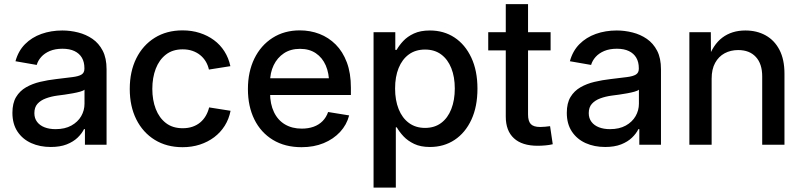

<svg xmlns="http://www.w3.org/2000/svg" viewBox="-20 -689 3822 914"><path d="M221.7 10.7Q169.9 10.7 128.7 -7.8Q87.4 -26.4 63.2 -62.7Q39.1 -99.1 39.1 -151.9Q39.1 -197.8 56.6 -227.1Q74.2 -256.3 104 -273.4Q133.8 -290.5 170.9 -299.3Q208 -308.1 247.1 -312.5Q295.4 -318.4 325 -322Q354.5 -325.7 368.2 -334.2Q381.8 -342.8 381.8 -361.3V-364.7Q381.8 -393.6 369.9 -414.1Q357.9 -434.6 334.7 -445.8Q311.5 -457 277.3 -457Q242.7 -457 217.3 -446.3Q191.9 -435.5 176.3 -418Q160.6 -400.4 154.8 -379.9L53.7 -397.5Q66.9 -446.3 99.1 -478.8Q131.3 -511.2 177.2 -527.6Q223.1 -543.9 276.9 -543.9Q314.5 -543.9 352.1 -534.4Q389.6 -524.9 420.2 -503.9Q450.7 -482.9 469 -447.5Q487.3 -412.1 487.3 -359.4V0H384.3V-74.2H379.9Q369.6 -53.2 349.4 -33.7Q329.1 -14.2 297.6 -1.7Q266.1 10.7 221.7 10.7ZM244.6 -74.2Q289.1 -74.2 319.8 -91.3Q350.6 -108.4 366.5 -136Q382.3 -163.6 382.3 -195.3V-262.2Q376.5 -256.8 361.6 -252.7Q346.7 -248.5 327.1 -244.9Q307.6 -241.2 287.8 -238.5Q268.1 -235.8 252.9 -233.9Q223.6 -230 198.5 -220.7Q173.3 -211.4 158.4 -194.8Q143.6 -178.2 143.6 -150.4Q143.6 -126 156.5 -108.9Q169.4 -91.8 192.1 -83Q214.8 -74.2 244.6 -74.2Z M849.1 11.7Q773.4 11.7 716.8 -23.2Q660.2 -58.1 628.9 -120.6Q597.7 -183.1 597.7 -265.6Q597.7 -348.6 628.9 -411.4Q660.2 -474.1 716.8 -509.3Q773.4 -544.4 849.1 -544.4Q893.1 -544.4 930.9 -532.2Q968.8 -520 998.5 -498Q1028.3 -476.1 1048.3 -444.6Q1068.4 -413.1 1076.7 -374L974.6 -357.9Q969.7 -379.4 959 -397Q948.2 -414.6 932.4 -427.2Q916.5 -439.9 895.8 -447Q875 -454.1 849.6 -454.1Q801.8 -454.1 769.8 -429.2Q737.8 -404.3 721.4 -361.8Q705.1 -319.3 705.1 -265.6Q705.1 -212.9 721.4 -170.4Q737.8 -127.9 769.8 -103.3Q801.8 -78.6 849.6 -78.6Q875.5 -78.6 896.2 -85.7Q917 -92.8 932.9 -106Q948.7 -119.1 959.5 -137.5Q970.2 -155.8 975.6 -177.7L1077.6 -161.6Q1069.8 -122.1 1049.8 -90.3Q1029.8 -58.6 999.8 -35.9Q969.7 -13.2 931.4 -0.7Q893.1 11.7 849.1 11.7Z M1415.5 11.7Q1336.4 11.7 1279.1 -23.2Q1221.7 -58.1 1190.9 -120.4Q1160.2 -182.6 1160.2 -265.1Q1160.2 -347.2 1190.9 -410.2Q1221.7 -473.1 1277.6 -508.8Q1333.5 -544.4 1407.2 -544.4Q1457 -544.4 1500.7 -527.6Q1544.4 -510.7 1578.1 -477.1Q1611.8 -443.4 1631.1 -392.1Q1650.4 -340.8 1650.4 -271.5V-236.8H1215.3V-316.4H1595.2L1546.9 -290.5Q1546.9 -340.3 1530.8 -377.4Q1514.6 -414.6 1483.6 -435.5Q1452.6 -456.5 1408.2 -456.5Q1363.3 -456.5 1331.5 -435.3Q1299.8 -414.1 1282.7 -378.4Q1265.6 -342.8 1265.6 -298.3V-247.6Q1265.6 -193.8 1284.2 -155.3Q1302.7 -116.7 1336.7 -96.7Q1370.6 -76.7 1416.5 -76.7Q1447.8 -76.7 1472.9 -85.7Q1498 -94.7 1515.6 -112.5Q1533.2 -130.4 1542 -155.8L1642.1 -139.6Q1630.4 -94.7 1598.9 -60.8Q1567.4 -26.9 1520.8 -7.6Q1474.1 11.7 1415.5 11.7Z M1758.3 204.1V-535.6H1861.8V-451.7H1868.2Q1879.9 -472.7 1899.7 -493.9Q1919.4 -515.1 1950.4 -529.5Q1981.4 -543.9 2026.4 -543.9Q2092.8 -543.9 2143.6 -510.5Q2194.3 -477.1 2223.6 -414.8Q2252.9 -352.5 2252.9 -267.1Q2252.9 -181.6 2224.1 -119.4Q2195.3 -57.1 2144.3 -23.2Q2093.3 10.7 2026.4 10.7Q1982.4 10.7 1951.7 -3.9Q1920.9 -18.6 1900.9 -40Q1880.9 -61.5 1868.7 -83H1864.3V204.1ZM2003.4 -80.1Q2048.8 -80.1 2080.3 -103.8Q2111.8 -127.4 2128.4 -169.9Q2145 -212.4 2145 -267.6Q2145 -322.8 2128.4 -364.5Q2111.8 -406.2 2080.3 -429.7Q2048.8 -453.1 2003.4 -453.1Q1958 -453.1 1926.3 -429.9Q1894.5 -406.7 1877.7 -365.2Q1860.8 -323.7 1860.8 -267.6Q1860.8 -211.9 1877.7 -169.7Q1894.5 -127.4 1926.5 -103.8Q1958.5 -80.1 2003.4 -80.1Z M2601.1 -535.6V-449.2H2304.2V-535.6ZM2387.7 -669.4H2493.7V-144Q2493.7 -112.3 2506.8 -98.4Q2520 -84.5 2551.3 -84.5Q2561 -84.5 2574.7 -85.7Q2588.4 -86.9 2598.6 -88.4L2611.3 -2.4Q2595.2 1.5 2576.2 3.2Q2557.1 4.9 2539.6 4.9Q2465.3 4.9 2426.5 -30.8Q2387.7 -66.4 2387.7 -133.8Z M2860.8 10.7Q2809.1 10.7 2767.8 -7.8Q2726.6 -26.4 2702.4 -62.7Q2678.2 -99.1 2678.2 -151.9Q2678.2 -197.8 2695.8 -227.1Q2713.4 -256.3 2743.2 -273.4Q2772.9 -290.5 2810.1 -299.3Q2847.2 -308.1 2886.2 -312.5Q2934.6 -318.4 2964.1 -322Q2993.7 -325.7 3007.3 -334.2Q3021 -342.8 3021 -361.3V-364.7Q3021 -393.6 3009 -414.1Q2997.1 -434.6 2973.9 -445.8Q2950.7 -457 2916.5 -457Q2881.8 -457 2856.4 -446.3Q2831.1 -435.5 2815.4 -418Q2799.8 -400.4 2793.9 -379.9L2692.9 -397.5Q2706.1 -446.3 2738.3 -478.8Q2770.5 -511.2 2816.4 -527.6Q2862.3 -543.9 2916 -543.9Q2953.6 -543.9 2991.2 -534.4Q3028.8 -524.9 3059.3 -503.9Q3089.8 -482.9 3108.2 -447.5Q3126.5 -412.1 3126.5 -359.4V0H3023.4V-74.2H3019Q3008.8 -53.2 2988.5 -33.7Q2968.3 -14.2 2936.8 -1.7Q2905.3 10.7 2860.8 10.7ZM2883.8 -74.2Q2928.2 -74.2 2959 -91.3Q2989.7 -108.4 3005.6 -136Q3021.5 -163.6 3021.5 -195.3V-262.2Q3015.6 -256.8 3000.7 -252.7Q2985.8 -248.5 2966.3 -244.9Q2946.8 -241.2 2927 -238.5Q2907.2 -235.8 2892.1 -233.9Q2862.8 -230 2837.6 -220.7Q2812.5 -211.4 2797.6 -194.8Q2782.7 -178.2 2782.7 -150.4Q2782.7 -126 2795.7 -108.9Q2808.6 -91.8 2831.3 -83Q2854 -74.2 2883.8 -74.2Z M3367.7 -314.5V0H3261.7V-535.6H3363.8L3364.7 -403.8H3349.1Q3373.5 -476.1 3418.7 -510Q3463.9 -543.9 3528.3 -543.9Q3583 -543.9 3625 -520.5Q3667 -497.1 3690.7 -451.4Q3714.4 -405.8 3714.4 -338.4V0H3608.4V-325.2Q3608.4 -385.3 3578.1 -418Q3547.9 -450.7 3494.1 -450.7Q3458 -450.7 3429.4 -435.3Q3400.9 -419.9 3384.3 -389.6Q3367.7 -359.4 3367.7 -314.5Z"/></svg>

Font: Inter 20pt Medium
Style: Regular
Weight: 500
Version: Version 4.001;git-66647c0bb